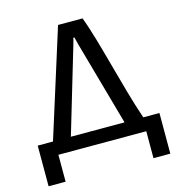

<svg xmlns="http://www.w3.org/2000/svg" viewBox="-122 -801 996 1068"><g transform="rotate(-15 376.0 -267.5)"><path d="M630 4H124V159H26V-75H114L309 -694H450C505 -552 568 -266 634 -75H727V159H630ZM362 -563 217 -75H526L389 -563C383 -585 380 -597 379 -603H372C371 -597 371 -592 362 -563Z"/></g></svg>

Font: Repo Medium
Style: Regular
Weight: 500
Designer: Stefan Peev
Foundry: Context Ltd
Version: Version 1.502